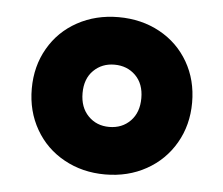

<svg xmlns="http://www.w3.org/2000/svg" viewBox="-38 -791 543 467"><g transform="rotate(5 234.0 -558.0)"><path d="M38.5 -558.5Q38.5 -613.5 63.8 -657.2Q89 -701 133.8 -725.5Q178.5 -750 234 -750Q290 -750 334.8 -725.5Q379.5 -701 404.8 -657.2Q430 -613.5 430 -558.5Q430 -503.5 404.5 -459.5Q379 -415.5 334.5 -390.8Q290 -366 234 -366Q178.5 -366 133.8 -390.8Q89 -415.5 63.8 -459.5Q38.5 -503.5 38.5 -558.5ZM306 -558.5Q306 -593.5 285.5 -613.8Q265 -634 234 -634Q203.5 -634 183 -613.8Q162.5 -593.5 162.5 -558.5Q162.5 -523.5 182.8 -502.8Q203 -482 234 -482Q265.5 -482 285.8 -502.8Q306 -523.5 306 -558.5Z"/></g></svg>

Font: Encode Sans Semi Condensed Black
Style: Regular
Weight: 900
Width: 4
Designer: Multiple Designers
Foundry: Impallari Type
Version: Version 2.000